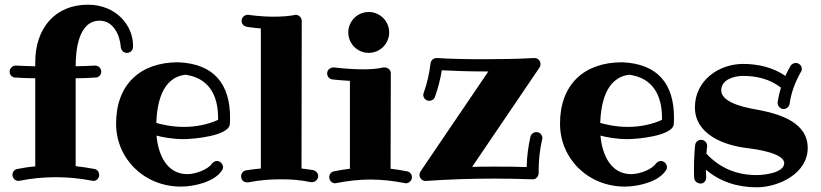

<svg xmlns="http://www.w3.org/2000/svg" viewBox="-20 -768 3495 817"><path d="M546 -569C549 -658 475 -748 354 -748C214 -748 130 -647 130 -504V-486C103 -487 75 -487 48 -489C47 -489 47 -489 47 -489C33 -489 21 -477 21 -463C21 -449 32 -438 45 -438C74 -436 102 -435 130 -435V-60C104 -58 79 -54 54 -49C41 -47 33 -36 33 -24C33 -11 44 2 59 2C60 2 62 1 64 1C115 -9 166 -14 217 -14C269 -14 321 -9 372 1C374 1 375 2 377 2C388 2 402 -7 402 -24C402 -36 394 -47 382 -49C355 -54 328 -58 302 -61V-435C330 -435 358 -436 386 -438C400 -438 411 -449 411 -464C410 -478 399 -489 385 -489C385 -489 385 -489 384 -489C357 -487 329 -487 302 -486V-489C302 -552 313 -680 404 -680C462 -680 490 -620 494 -568C495 -554 506 -543 520 -543C534 -543 546 -554 546 -568C546 -569 546 -569 546 -569Z M908 -258C866 -239 817 -228 762 -228C710 -228 666 -239 645 -245C648 -321 666 -438 769 -450C868 -436 908 -364 908 -266C908 -263 908 -260 908 -258ZM958 -239C958 -241 959 -251 959 -267C959 -409 892 -497 738 -503C576 -503 474 -408 474 -242C474 -92 594 26 750 26C804 26 891 7 923 -41C927 -45 929 -51 929 -57C929 -70 917 -83 903 -83C896 -83 888 -79 883 -73C864 -45 810 -27 777 -27C689 -27 653 -111 646 -191C672 -184 714 -176 761 -176C802 -176 952 -189 958 -239Z M1308 7C1321 7 1334 -4 1334 -19C1334 -31 1325 -41 1313 -44C1290 -48 1285 -48 1263 -51L1264 -679C1264 -692 1253 -705 1238 -705C1236 -705 1234 -705 1233 -704C1208 -699 1177 -697 1146 -697C1084 -697 1038 -705 1037 -705C1036 -705 1035 -705 1034 -705C1023 -705 1008 -696 1008 -679C1008 -667 1017 -656 1030 -654C1033 -654 1049 -650 1090 -647V-51C1068 -49 1050 -47 1026 -43C1014 -40 1006 -30 1006 -18C1006 -4 1015 8 1031 8C1033 8 1034 8 1036 8C1088 -2 1129 -5 1175 -5C1221 -5 1251 -3 1303 7C1305 7 1306 7 1308 7Z M1707 12C1719 12 1733 1 1733 -14C1733 -26 1724 -37 1712 -39C1688 -44 1665 -47 1642 -50L1643 -456C1643 -469 1632 -481 1617 -481C1615 -481 1613 -481 1612 -481C1587 -475 1556 -473 1525 -473C1463 -473 1402 -481 1401 -481C1400 -481 1399 -481 1398 -481C1387 -481 1372 -472 1372 -456C1372 -443 1381 -432 1394 -430C1397 -430 1428 -426 1469 -424V-50C1447 -47 1424 -44 1401 -39C1389 -37 1381 -26 1381 -14C1381 -1 1391 12 1406 12C1408 12 1409 11 1411 11C1463 1 1509 -4 1556 -4C1603 -4 1650 1 1702 11C1704 11 1706 12 1707 12ZM1636 -630C1636 -678 1597 -717 1549 -717C1501 -717 1462 -678 1462 -630C1462 -582 1501 -543 1549 -543C1597 -543 1636 -582 1636 -630Z M2287 -175C2288 -177 2288 -179 2288 -181C2288 -191 2279 -206 2262 -206C2251 -206 2240 -198 2237 -186C2228 -145 2222 -103 2221 -57C2176 -59 2132 -59 2087 -59C2054 -59 2021 -59 1989 -58L2276 -481C2279 -485 2280 -490 2280 -495C2280 -508 2270 -521 2255 -521C2254 -521 2254 -521 2253 -521C2179 -517 2107 -516 2038 -516C1970 -516 1904 -517 1839 -521C1838 -521 1838 -521 1837 -521C1825 -521 1813 -511 1812 -498C1807 -457 1798 -414 1783 -373C1782 -370 1781 -367 1781 -364C1781 -352 1791 -339 1807 -339C1817 -339 1827 -345 1831 -356C1844 -393 1854 -431 1860 -469C1918 -466 1977 -464 2038 -464C2045 -464 2051 -464 2058 -464L1769 -38C1766 -33 1765 -28 1765 -23C1765 -11 1776 2 1790 2C1791 2 1791 2 1792 2C1889 -5 1987 -8 2086 -8C2139 -8 2193 -7 2246 -5C2246 -5 2246 -5 2247 -5C2261 -5 2271 -16 2272 -31C2272 -34 2272 -37 2272 -40C2272 -88 2277 -132 2287 -175Z M2797 -258C2755 -239 2706 -228 2651 -228C2599 -228 2555 -239 2534 -245C2537 -321 2555 -438 2658 -450C2757 -436 2797 -364 2797 -266C2797 -263 2797 -260 2797 -258ZM2847 -239C2847 -241 2848 -251 2848 -267C2848 -409 2781 -497 2627 -503C2465 -503 2363 -408 2363 -242C2363 -92 2483 26 2639 26C2693 26 2780 7 2812 -41C2816 -45 2818 -51 2818 -57C2818 -70 2806 -83 2792 -83C2785 -83 2777 -79 2772 -73C2753 -45 2699 -27 2666 -27C2578 -27 2542 -111 2535 -191C2561 -184 2603 -176 2650 -176C2691 -176 2841 -189 2847 -239Z M3417 -139C3417 -244 3305 -281 3214 -299C3177 -306 3049 -324 3049 -384C3049 -429 3103 -445 3142 -445C3199 -445 3256 -432 3303 -395C3297 -375 3292 -354 3289 -334C3289 -332 3289 -331 3289 -330C3289 -317 3300 -304 3314 -304C3327 -304 3338 -314 3340 -326C3346 -372 3363 -418 3388 -462C3391 -466 3392 -470 3392 -475C3392 -488 3381 -500 3366 -500C3358 -500 3349 -496 3344 -488C3336 -474 3328 -459 3322 -445C3271 -480 3209 -496 3142 -496C3039 -496 2937 -426 2937 -311C2937 -199 3055 -149 3166 -137C3191 -134 3317 -117 3317 -74C3317 -32 3230 -23 3200 -23C3117 -23 3045 -51 2986 -114C2987 -132 2989 -145 2989 -145C2989 -146 2989 -147 2989 -148C2989 -160 2979 -173 2963 -173C2950 -173 2939 -163 2938 -150C2937 -147 2933 -98 2933 -50C2933 -36 2933 -23 2934 -10C2935 3 2947 13 2962 13C2975 13 2985 1 2985 -12C2985 -13 2985 -13 2985 -14C2984 -24 2984 -35 2984 -46C3043 5 3118 29 3200 29C3291 29 3417 -28 3417 -139Z"/></svg>

Font: Ribeye
Style: Regular
Weight: 400
Designer: Astigmatic (AOETI)
Foundry: Astigmatic (AOETI)
Version: Version 1.000